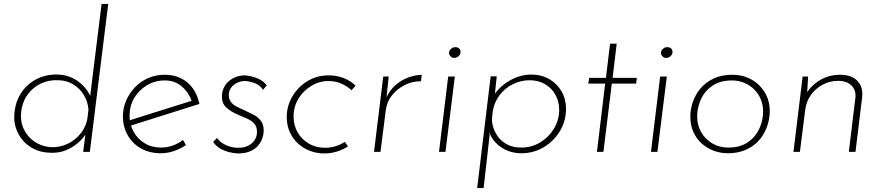

<svg xmlns="http://www.w3.org/2000/svg" viewBox="-20 -776 4506 981"><path d="M231 4Q176 2 133.5 -26.5Q91 -55 69.5 -101Q48 -147 54 -201Q58 -245 77 -282Q96 -319 126.5 -345Q157 -371 195.5 -384Q234 -397 278 -395Q340 -392 385.5 -355.5Q431 -319 448 -268L437 -255L499 -756H533L439 0H405L420 -117L424 -100Q395 -51 343 -21Q291 9 231 4ZM239 -24Q284 -22 324 -40.5Q364 -59 392 -94Q420 -129 427 -173L432 -216Q429 -256 409 -289.5Q389 -323 355.5 -344Q322 -365 280 -366Q231 -369 189.5 -349.5Q148 -330 121 -292.5Q94 -255 88 -204Q83 -156 101.5 -116.5Q120 -77 156 -52.5Q192 -28 239 -24Z M803 -22Q834 -22 863 -32.5Q892 -43 915 -61L930 -35Q903 -16 869.5 -4.5Q836 7 801 7Q744 7 700.5 -17.5Q657 -42 632.5 -85Q608 -128 608 -182Q608 -224 624.5 -262Q641 -300 669.5 -330Q698 -360 737 -377Q776 -394 822 -394Q857 -394 885.5 -384Q914 -374 937 -355Q960 -336 975.5 -308.5Q991 -281 999 -245L641 -132L635 -159L975 -266L961 -254Q947 -300 911 -332.5Q875 -365 822 -365Q772 -365 731 -340.5Q690 -316 666 -275.5Q642 -235 642 -185Q642 -141 662 -104Q682 -67 718.5 -44.5Q755 -22 803 -22Z M1195 8Q1175 7 1151.5 1.5Q1128 -4 1106 -16.5Q1084 -29 1069 -51L1089 -71Q1100 -55 1117 -44Q1134 -33 1154.5 -27Q1175 -21 1197 -21Q1236 -20 1263.5 -41.5Q1291 -63 1293 -98Q1294 -126 1280.5 -142.5Q1267 -159 1244.5 -169Q1222 -179 1198 -189Q1162 -204 1137 -226Q1112 -248 1114 -288Q1115 -310 1124 -328.5Q1133 -347 1149 -361Q1165 -375 1186.5 -383Q1208 -391 1233 -391Q1244 -390 1263.5 -386Q1283 -382 1304.5 -371.5Q1326 -361 1343 -340L1324 -317Q1308 -342 1281 -351.5Q1254 -361 1233 -362Q1211 -362 1192.5 -353.5Q1174 -345 1162 -329.5Q1150 -314 1149 -294Q1148 -272 1158.5 -257Q1169 -242 1187 -232.5Q1205 -223 1226 -214Q1252 -202 1276 -189.5Q1300 -177 1314.5 -156.5Q1329 -136 1327 -102Q1326 -84 1318.5 -64.5Q1311 -45 1295.5 -28.5Q1280 -12 1255.5 -2Q1231 8 1195 8Z M1758 -28Q1732 -11 1701 -1.5Q1670 8 1637 8Q1599 8 1564.5 -5Q1530 -18 1503 -42.5Q1476 -67 1460.5 -101.5Q1445 -136 1445 -179Q1445 -221 1461.5 -259Q1478 -297 1506.5 -326.5Q1535 -356 1573.5 -373.5Q1612 -391 1657 -391Q1701 -391 1736.5 -377Q1772 -363 1797 -338L1776 -315Q1755 -335 1724.5 -348.5Q1694 -362 1659 -362Q1612 -362 1571 -337.5Q1530 -313 1505 -272Q1480 -231 1480 -180Q1480 -136 1500.5 -100Q1521 -64 1557.5 -42.5Q1594 -21 1642 -21Q1670 -21 1695 -29Q1720 -37 1742 -51Z M1966 -385 1955 -279Q1972 -316 2000.5 -341Q2029 -366 2064.5 -379.5Q2100 -393 2135 -394L2131 -361Q2086 -361 2047 -341Q2008 -321 1982 -288Q1956 -255 1951 -212L1924 0H1891L1938 -385Z M2270 -385H2304L2256 0H2223ZM2274 -507Q2275 -519 2285.5 -527.5Q2296 -536 2308 -535Q2319 -535 2326.5 -527.5Q2334 -520 2333 -509Q2332 -496 2322 -488Q2312 -480 2301 -480Q2289 -480 2281.5 -488.5Q2274 -497 2274 -507Z M2644 7Q2584 7 2538.5 -25Q2493 -57 2478 -106L2482 -88L2451 185H2418L2487 -386H2518L2504 -252L2498 -281Q2528 -331 2582 -363Q2636 -395 2695 -395Q2746 -395 2786 -372Q2826 -349 2849 -309.5Q2872 -270 2872 -220Q2872 -158 2841 -106.5Q2810 -55 2758.5 -24Q2707 7 2644 7ZM2644 -22Q2696 -22 2740 -48.5Q2784 -75 2810.5 -119Q2837 -163 2837 -215Q2837 -258 2817.5 -292.5Q2798 -327 2764 -346.5Q2730 -366 2686 -366Q2641 -366 2600.5 -346Q2560 -326 2533 -290.5Q2506 -255 2498 -209L2494 -175Q2492 -157 2498.5 -131.5Q2505 -106 2522 -81Q2539 -56 2569 -39Q2599 -22 2644 -22Z M3097 -553H3131L3110 -378H3234L3230 -349H3106L3063 0H3030L3072 -349H2986L2990 -378H3076Z M3353 -385H3387L3339 0H3306ZM3357 -507Q3358 -519 3368.5 -527.5Q3379 -536 3391 -535Q3402 -535 3409.5 -527.5Q3417 -520 3416 -509Q3415 -496 3405 -488Q3395 -480 3384 -480Q3372 -480 3364.5 -488.5Q3357 -497 3357 -507Z M3699 7Q3660 7 3625 -6.5Q3590 -20 3563.5 -44.5Q3537 -69 3522 -103.5Q3507 -138 3507 -180Q3507 -217 3520 -255Q3533 -293 3559 -324Q3585 -355 3625.5 -374.5Q3666 -394 3722 -394Q3776 -394 3819 -370Q3862 -346 3887.5 -304Q3913 -262 3913 -208Q3913 -179 3905 -148.5Q3897 -118 3881 -90.5Q3865 -63 3839.5 -41Q3814 -19 3779 -6Q3744 7 3699 7ZM3701 -22Q3762 -22 3801.5 -49.5Q3841 -77 3860 -119.5Q3879 -162 3879 -206Q3879 -240 3867 -269Q3855 -298 3833 -319.5Q3811 -341 3782 -353Q3753 -365 3720 -365Q3659 -365 3619.5 -337.5Q3580 -310 3561 -268Q3542 -226 3542 -182Q3542 -136 3563 -100Q3584 -64 3620 -43Q3656 -22 3701 -22Z M4109 -385 4103 -283 4096 -291Q4121 -337 4167.5 -365.5Q4214 -394 4273 -394Q4331 -394 4361 -362.5Q4391 -331 4385 -279L4351 0H4317L4350 -273Q4356 -312 4332 -337.5Q4308 -363 4262 -363Q4220 -363 4183.5 -343.5Q4147 -324 4123 -290.5Q4099 -257 4094 -213L4067 0H4034L4081 -385Z"/></svg>

Font: Josefin Sans Thin ExtraLight
Style: Italic
Weight: 250
Italic angle: -7°
Version: Version 2.000